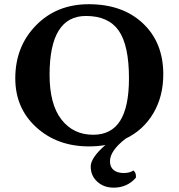

<svg xmlns="http://www.w3.org/2000/svg" viewBox="-20 -678 839 902"><path d="M618.2 157.2Q577.1 203.6 514.2 203.6Q467.8 203.6 437 175.5Q406.2 147.5 406.2 104.5Q406.2 63 475.1 3.4Q438 9.8 397.9 9.8Q249 9.8 150.4 -80.1Q51.8 -169.9 51.8 -310.1Q51.8 -459 148.9 -558.6Q246.1 -658.2 397 -658.2Q556.2 -658.2 651.6 -568.1Q747.1 -478 747.1 -329.1Q747.1 -225.1 700.4 -146Q653.8 -66.9 569.8 -26.4Q496.6 30.3 496.6 79.6Q496.6 106.4 513.7 120.6Q530.8 134.8 561.5 134.8Q589.4 134.8 606.9 123Q619.1 132.8 618.7 150.9Q618.7 154.3 618.2 157.2ZM383.8 -603Q212.9 -603 212.9 -327.1Q212.9 -188 268.6 -116.5Q324.2 -44.9 418 -44.9Q502.9 -44.9 544.4 -110.4Q585.9 -175.8 585.9 -310.1Q585.9 -464.8 537.8 -533.9Q489.7 -603 383.8 -603Z"/></svg>

Font: Linux Biolinum
Style: Bold
Weight: 700
Designer: Philipp H. Poll
Foundry: Philipp H. Poll
Version: Version 1.3.2 ; ttfautohint (v0.9)